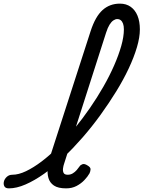

<svg xmlns="http://www.w3.org/2000/svg" viewBox="-184 -1020 790 1057"><path d="M-135 17Q-154 17 -160 5.5Q-166 -6 -162.5 -20.5Q-159 -35 -146.5 -46.5Q-134 -58 -116 -58Q-82 -58 -41 -77.5Q0 -97 45 -131Q90 -165 135.5 -211Q181 -257 225.5 -311.5Q270 -366 310.5 -424.5Q351 -483 385 -542.5Q419 -602 444 -659Q469 -716 483.5 -767Q498 -818 498 -858Q498 -873 511.5 -880.5Q525 -888 542.5 -888Q560 -888 573 -880.5Q586 -873 586 -858Q586 -815 570 -760.5Q554 -706 525 -644Q496 -582 456 -517Q416 -452 369 -387Q322 -322 270 -262.5Q218 -203 165 -152Q112 -101 59 -63.5Q6 -26 -43.5 -4.5Q-93 17 -135 17ZM180 17Q136 17 113 1.5Q90 -14 82.5 -40.5Q75 -67 79.5 -100Q84 -133 95 -168L315 -849Q341 -929 380.5 -964.5Q420 -1000 476 -1000Q511 -1000 535.5 -982.5Q560 -965 573 -933.5Q586 -902 586 -858Q586 -839 573 -830Q560 -821 542.5 -821Q525 -821 511.5 -830Q498 -839 498 -858Q498 -877 493.5 -889.5Q489 -902 481 -908.5Q473 -915 461 -915Q451 -915 440 -907.5Q429 -900 419 -884Q409 -868 400 -840L169 -119Q165 -108 163 -93.5Q161 -79 166 -68.5Q171 -58 189 -58Q204 -58 216.5 -65.5Q229 -73 238.5 -84Q248 -95 254 -104Q259 -112 270 -116Q281 -120 298 -109Q315 -99 314.5 -88Q314 -77 309 -66Q299 -48 280.5 -28.5Q262 -9 237 4Q212 17 180 17Z"/></svg>

Font: Playwrite IE
Style: Regular
Weight: 400
Designer: Veronika Burian, José Scaglione
Foundry: TypeTogether
Version: Version 1.002